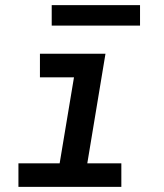

<svg xmlns="http://www.w3.org/2000/svg" viewBox="-20 -730 640 750"><path d="M454 0H52V-92H213L269 -428H136V-520H392L321 -92H454ZM182 -630V-710H527V-630Z"/></svg>

Font: Iosevka SmBd Ex Obl
Style: Regular
Weight: 600
Width: 7
Italic angle: -9°
Monospace: yes
Designer: Belleve Invis
Foundry: Belleve Invis
Version: Version 32.5.0; ttfautohint (v1.8.4)